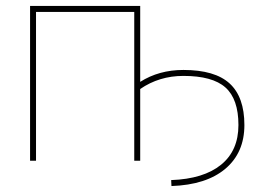

<svg xmlns="http://www.w3.org/2000/svg" viewBox="-20 -540 887 645"><path d="M451 -520V-265Q514 -305 596 -305Q702 -305 751.5 -259.5Q801 -214 801 -120Q801 -27 737 27Q673 81 556 85L555 65Q664 61 722.5 13.5Q781 -34 781 -120Q781 -207 737.5 -246Q694 -285 596 -285Q515 -285 451 -241V0H431V-500H101V0H81V-520Z"/></svg>

Font: M PLUS 1p Thin
Style: Regular
Weight: 250
Version: Version 1.062